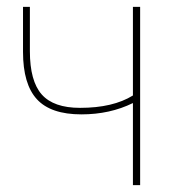

<svg xmlns="http://www.w3.org/2000/svg" viewBox="-20 -539 512 559"><path d="M388 -519V0H367V-239Q300 -206 217 -206Q128 -206 87.5 -250Q47 -294 47 -388V-519H67V-390Q67 -303 101.5 -264Q136 -225 213 -225Q309 -225 367 -261V-519Z"/></svg>

Font: Raleway
Style: Thin
Weight: 100
Designer: Matt McInerney, Pablo Impallari, Rodrigo Fuenzalida
Foundry: Matt McInerney, Pablo Impallari, Rodrigo Fuenzalida
Version: Version 3.000